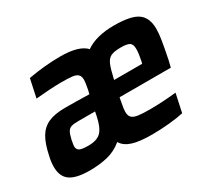

<svg xmlns="http://www.w3.org/2000/svg" viewBox="-108 -700 974 889"><g transform="rotate(-30 379.0 -255.0)"><path d="M9 -90Q9 -117 16 -145Q28 -204 48 -237.5Q68 -271 102 -286Q136 -301 192 -301Q240 -301 320 -299L325 -320Q332 -357 332 -369Q332 -389 322.5 -398Q313 -407 293 -409.5Q273 -412 231 -412Q206 -412 167.5 -409.5Q129 -407 98 -404L119 -502Q208 -518 290 -518Q390 -518 426 -479Q482 -518 577 -518Q668 -518 704 -492Q740 -466 740 -407Q740 -381 734.5 -347.5Q729 -314 717 -254L708 -217H434Q433 -210 428 -184.5Q423 -159 423 -145Q423 -125 432.5 -115Q442 -105 464 -101.5Q486 -98 528 -98Q592 -98 669 -106L648 -8Q617 -1 570 3.5Q523 8 479 8Q412 8 374.5 -4Q337 -16 321 -43Q285 -13 241.5 -2.5Q198 8 146 8Q74 8 41.5 -15Q9 -38 9 -90ZM602 -299 605 -310Q613 -348 613 -372Q613 -398 600 -406Q587 -414 554 -414Q519 -414 501.5 -406Q484 -398 474 -375Q464 -352 452 -299ZM299 -197 303 -217H214Q189 -217 176 -213Q163 -209 156 -196.5Q149 -184 143 -158Q138 -131 138 -126Q138 -108 151 -101.5Q164 -95 198 -95Q245 -95 266.5 -118Q288 -141 299 -197Z"/></g></svg>

Font: Saira Semi Condensed SemiBold
Style: Italic
Weight: 600
Width: 4
Italic angle: -12°
Designer: Hector Gatti with collaboration of the Omnibus-Type team
Foundry: Omnibus-Type
Version: Version 1.001; ttfautohint (v1.8)